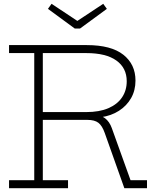

<svg xmlns="http://www.w3.org/2000/svg" viewBox="-20 -989 830 1009"><path d="M465 -388Q508 -386 531.8 -367.8Q555.5 -349.5 567.5 -316L666 -42H752.5V0H633.5L530.5 -290Q517 -328.5 497 -343.8Q477 -359 439.5 -359H405ZM298 -710V-752H436Q564 -752 628 -701.5Q692 -651 692 -565.5Q692 -514 669 -473.5Q646 -433 605.2 -406.8Q564.5 -380.5 510.5 -373V-364L443.5 -359H198.5V-400H433Q502.5 -400 549.8 -420.5Q597 -441 621.5 -477.5Q646 -514 646 -562Q646 -632 591.5 -671Q537 -710 434 -710ZM27.5 -710V-752H337.5V-710H205V-42H337.5V0H27.5V-42H160V-710ZM400.5 -839 541.5 -942.5 522.5 -969 386.5 -879 251 -969 232 -942.5 373 -839Z"/></svg>

Font: Hepta Slab ExtraLight Light
Style: Regular
Weight: 300
Version: Version 1.100